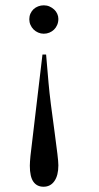

<svg xmlns="http://www.w3.org/2000/svg" viewBox="-20 -482 373 726"><path d="M145.5 -354.5Q134.3 -354.5 124.3 -358.9Q114.3 -363.3 106.9 -370.6Q99.6 -377.9 95.2 -387.9Q90.8 -397.9 90.8 -409.2Q90.8 -420.9 95.2 -430.7Q99.6 -440.4 106.9 -447.3Q114.3 -454.1 124.3 -458Q134.3 -461.9 145.5 -461.9Q157.2 -461.9 167.2 -457.5Q177.2 -453.1 184.8 -446Q192.4 -439 196.5 -429.7Q200.7 -420.4 200.7 -410.6Q200.7 -398.4 196.3 -387.9Q191.9 -377.4 184.3 -370.1Q176.8 -362.8 166.7 -358.6Q156.7 -354.5 145.5 -354.5ZM140.6 -275.9H154.3L163.6 -168Q166.5 -134.8 172.4 -87.6Q178.2 -40.5 186.5 18.1Q193.4 68.4 197 99.4Q200.7 130.4 200.7 143.1Q200.7 181.2 185.8 202.6Q170.9 224.1 144.5 224.1Q119.6 224.1 106.2 205.1Q92.8 186 92.8 144.5Q92.8 137.7 93.5 127.7Q94.2 117.7 95.2 107.4Z"/></svg>

Font: Dima Niloofar
Style: Regular
Weight: 400
Designer: R.Balvardi
Foundry: Dima Software Group
Version: Version 3.00;November 13, 2018;FontCreator 11.5.0.2427 64-bi